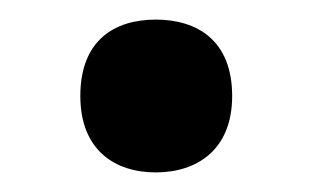

<svg xmlns="http://www.w3.org/2000/svg" viewBox="-20 -450 319 196"><path d="M62 -352C62 -297 97 -274 139 -274C181 -274 217 -297 217 -352C217 -409 181 -430 139 -430C97 -430 62 -409 62 -352Z"/></svg>

Font: Noto Sans Vithkuqi SemiBold
Style: Regular
Weight: 600
Version: Version 1.001